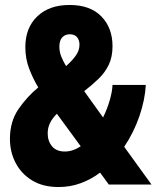

<svg xmlns="http://www.w3.org/2000/svg" viewBox="-20 -743 640 773"><path d="M216 10Q153 10 109.5 -16.5Q66 -43 43 -87Q20 -131 20 -184Q20 -254 54.5 -304Q89 -354 134 -391Q114 -424 98 -465Q82 -506 82 -553Q82 -631 130 -677Q178 -723 260 -723Q343 -723 388 -677Q433 -631 433 -557Q433 -514 418 -482.5Q403 -451 377 -426Q351 -401 319 -376L395 -270Q412 -305 422 -340Q432 -375 433 -401H567Q564 -342 541.5 -276Q519 -210 480 -152L590 0H418L383 -48Q347 -21 305 -5.5Q263 10 216 10ZM219 -555Q219 -534 227 -514.5Q235 -495 246 -477Q268 -496 284 -517.5Q300 -539 300 -563Q300 -582 290 -593.5Q280 -605 261 -605Q242 -605 230.5 -592.5Q219 -580 219 -555ZM172 -206Q172 -175 189.5 -154Q207 -133 241 -133Q273 -133 305 -154L209 -285Q190 -266 181 -247Q172 -228 172 -206Z"/></svg>

Font: Noto Sans Mono Black
Style: Regular
Weight: 900
Designer: Monotype Design Team
Foundry: Monotype Imaging Inc.
Version: Version 2.014